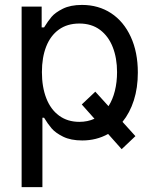

<svg xmlns="http://www.w3.org/2000/svg" viewBox="-20 -557 619 776"><path d="M418.5 -127.9Q435.5 -154.3 444.3 -189.7Q453.1 -225.1 453.1 -265.6Q453.1 -321.8 435.8 -366.2Q418.5 -410.6 384.3 -436.3Q350.1 -461.9 300.8 -461.9Q252 -461.9 218 -437.5Q184.1 -413.1 166.7 -368.9Q149.4 -324.7 149.4 -265.6Q149.4 -205.6 167 -160.2Q184.6 -114.7 218.8 -89.6Q252.9 -64.5 300.8 -64.5Q334 -64.5 361.8 -77.1L310.5 -134.8L365.2 -186.5ZM67.4 -530.3H148.4V-446.3H158.2Q173.8 -471.7 188.5 -489Q203.1 -506.3 233.9 -521.7Q264.6 -537.1 311.5 -537.1Q377.9 -537.1 429 -503.7Q480 -470.2 508.5 -408.2Q537.1 -346.2 537.1 -263.7Q537.1 -202.1 521 -151.6Q504.9 -101.1 475.1 -64.5L527.3 -6.8L471.7 45.9L417 -15.6Q369.6 10.7 312.5 10.7Q266.1 10.7 235.1 -4.6Q204.1 -20 188.5 -38.3Q172.9 -56.6 158.2 -81.1H151.4V199.2H67.4Z"/></svg>

Font: Pretendard Std
Style: Regular
Weight: 400
Designer: Base glyphs from Inter by Rasmus Andersson; Hangeul glyphs from Noto Sans CJK(Source Han Sans) by Jang Soo-young and Kan
Foundry: Kil Hyung-jin
Version: Version 1.309